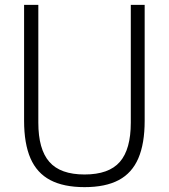

<svg xmlns="http://www.w3.org/2000/svg" viewBox="-20 -760 694 789"><path d="M327.5 9Q241.5 9 186.5 -20Q131.5 -49 105.2 -109.5Q79 -170 79 -263.5V-740H137.5V-256Q137.5 -146.5 182.8 -94.8Q228 -43 327.5 -43Q427.5 -43 472.5 -94.8Q517.5 -146.5 517.5 -256V-740H574.5V-263.5Q574.5 -170 548.5 -109.5Q522.5 -49 468 -20Q413.5 9 327.5 9Z"/></svg>

Font: Encode Sans SemiCondensed Light
Style: Regular
Weight: 300
Width: 4
Designer: Multiple Designers
Foundry: Impallari Type
Version: Version 3.002